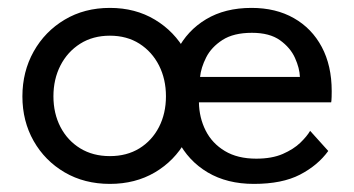

<svg xmlns="http://www.w3.org/2000/svg" viewBox="-20 -442 873 474"><path d="M251.3 12Q188.4 12 139.6 -16.5Q90.9 -45 63.1 -93.9Q35.3 -142.9 35.3 -204Q35.3 -265.1 63.1 -314.8Q90.9 -364.4 139.6 -393.4Q188.4 -422.5 251.3 -422.5Q314.1 -422.5 362.5 -393.4Q410.8 -364.4 438.2 -314.8Q465.6 -265.1 465.6 -204Q465.6 -142.9 438.2 -93.9Q410.8 -45 362.5 -16.5Q314.1 12 251.3 12ZM251.3 -56.6Q293.1 -56.6 324.3 -75.8Q355.4 -95.1 372.6 -128.6Q389.7 -162.1 389.7 -204.3Q389.7 -246.4 372.6 -280.3Q355.4 -314.2 324.3 -334.1Q293.1 -353.9 251.3 -353.9Q209.4 -353.9 178 -334.1Q146.6 -314.2 129.2 -280.3Q111.9 -246.4 111.9 -204.3Q111.9 -162.1 129.2 -128.6Q146.6 -95.1 178 -75.8Q209.4 -56.6 251.3 -56.6ZM471.1 -189.3Q471.7 -151.5 487.7 -119.7Q503.7 -88 535.1 -69.2Q566.4 -50.3 612.6 -50.3Q651.4 -50.3 678.2 -62Q704.9 -73.7 721.5 -89.7Q738.1 -105.8 745.6 -119L790.4 -69.3Q764.6 -33.7 720.5 -10.8Q676.4 12 606.7 12Q540.6 12 492.7 -16.4Q444.9 -44.8 419.2 -95.1Q393.4 -145.3 393.4 -210.2Q393.4 -270.2 417.8 -318.3Q442.2 -366.5 488.8 -394.5Q535.4 -422.5 600.9 -422.5Q661.1 -422.5 705.5 -397.2Q749.9 -372 774.4 -326Q798.9 -280 798.9 -217Q798.9 -212.8 798.7 -202.8Q798.4 -192.8 797.6 -189.3ZM720.4 -252Q719.7 -273.5 708.3 -298.9Q696.9 -324.3 671.2 -342.7Q645.6 -361 601.9 -361Q556.6 -361 529.2 -343.3Q501.7 -325.5 489 -300.3Q476.2 -275 473.9 -252Z"/></svg>

Font: League Spartan Extralight
Style: Regular
Weight: 200
Foundry: The League of Moveable Type
Version: Version 2.300; ttfautohint (v1.8.3)